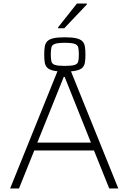

<svg xmlns="http://www.w3.org/2000/svg" viewBox="-20 -1061 723 1081"><path d="M37 0 315 -688H368L646 0H595L509 -214H173L87 0ZM190 -258H492L344 -628H339ZM344 -658Q303 -658 280 -663.5Q257 -669 246 -680Q235 -691 232 -709Q229 -727 229 -754Q229 -780 232 -798.5Q235 -817 246 -828.5Q257 -840 280 -845.5Q303 -851 344 -851Q386 -851 409.5 -845.5Q433 -840 444 -828.5Q455 -817 458 -798.5Q461 -780 461 -754Q461 -727 458 -709Q455 -691 444 -680Q433 -669 409.5 -663.5Q386 -658 344 -658ZM344 -690Q384 -690 400.5 -695.5Q417 -701 420.5 -715Q424 -729 424 -754Q424 -780 420.5 -794Q417 -808 400.5 -814Q384 -820 344 -820Q306 -820 289.5 -814Q273 -808 269.5 -794Q266 -780 266 -754Q266 -729 269.5 -715Q273 -701 289.5 -695.5Q306 -690 344 -690ZM307 -902V-907L413 -1041H469V-1036L342 -902Z"/></svg>

Font: Saira Thin ExtraLight
Style: Regular
Weight: 250
Version: Version 1.101